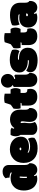

<svg xmlns="http://www.w3.org/2000/svg" viewBox="1538 -2306 784 3899"><g transform="rotate(-90 1929.5 -357.0)"><path d="M293.9 -346.2Q289.1 -351.1 282.2 -351.1Q271 -351.1 267.6 -335.9Q263.7 -319.3 263.7 -273.4V-223.6Q263.7 -210.4 267.1 -205.1Q270.5 -199.7 278.3 -199.7Q286.1 -199.7 289.6 -203.1V-268.6Q289.6 -316.4 293.9 -346.2ZM258.8 -634.8Q272 -649.9 285.9 -661.4Q299.8 -672.9 316.2 -680.4Q332.5 -688 352.1 -691.9Q371.6 -695.8 395.5 -695.8Q424.8 -695.8 449.2 -687.3Q473.6 -678.7 491.2 -662.4Q508.8 -646 518.6 -622.3Q528.3 -598.6 528.3 -568.4V-246.1Q528.3 -173.3 563.5 -151.4Q564 -149.9 564 -142.1V-133.3Q564 -102.5 554.7 -76.7Q545.4 -50.8 528.3 -31.7Q511.2 -12.7 486.3 -2Q461.4 8.8 430.2 8.8Q412.6 8.8 395.5 4.6Q378.4 0.5 363.5 -7.8Q348.6 -16.1 336.9 -28.6Q325.2 -41 318.4 -58.1Q301.8 -58.1 301.8 -42Q301.8 -34.7 307.4 -25.1Q313 -15.6 322.8 -8.3Q293.9 8.8 248 8.8Q186 8.8 132.3 -20Q98.1 -38.1 74.7 -64.9Q51.3 -91.8 36.9 -124.5Q22.5 -157.2 16.1 -193.4Q9.8 -229.5 9.8 -265.6Q9.8 -391.1 80.1 -461.9Q149.9 -533.2 258.8 -533.2Q323.2 -533.2 371.1 -508.8Q376.5 -514.2 376.5 -520Q376.5 -530.3 362.8 -536.9Q349.1 -543.5 331.3 -547.6Q313.5 -551.8 296.4 -553.5Q279.3 -555.2 272 -555.2Q272 -605 258.8 -634.8Z M856.9 -315.4Q881.3 -315.4 881.3 -334Q881.3 -351.6 855.5 -351.6Q829.6 -351.6 825.7 -323.7Q839.8 -315.4 856.9 -315.4ZM863.3 15.1Q797.4 15.1 743.2 -3.7Q689 -22.5 650.6 -58.8Q612.3 -95.2 591.1 -147.7Q569.8 -200.2 569.8 -267.6Q569.8 -399.4 652.3 -476.1Q728.5 -547.9 845.2 -547.9Q961.4 -547.9 1032.7 -483.9Q1103 -419.4 1103 -325.7Q1103 -279.8 1086.4 -248.3Q1069.8 -216.8 1041.5 -197Q1013.2 -177.2 976.1 -168.5Q939 -159.7 898.4 -159.7Q829.1 -159.7 781.2 -188.5Q777.3 -185.5 777.3 -177.7Q777.3 -163.1 815.9 -150.9Q855 -137.7 903.8 -137.7Q922.9 -137.7 943.4 -140.1Q963.9 -142.6 983.9 -147.7Q1003.9 -152.8 1022.9 -160.9Q1042 -168.9 1057.6 -179.7Q1064.5 -173.8 1069.3 -162.6Q1074.2 -151.4 1077.4 -138.7Q1080.6 -126 1082 -113.3Q1083.5 -100.6 1083.5 -91.8Q1083.5 -68.8 1079.1 -51.3Q1055.7 -31.2 1030.3 -18.3Q1004.9 -5.4 978 2Q951.2 9.3 922.4 12.2Q893.6 15.1 863.3 15.1Z M1649.9 -241.7Q1649.9 -206.5 1657.7 -185.1Q1665.5 -163.6 1685.1 -151.4Q1685.5 -149.9 1685.5 -142.1V-133.3Q1685.5 -101.6 1676 -75.4Q1666.5 -49.3 1648.7 -30.5Q1630.9 -11.7 1605 -1.5Q1579.1 8.8 1546.9 8.8Q1511.2 8.8 1484.1 -2.4Q1457 -13.7 1439 -33.9Q1420.9 -54.2 1411.9 -82.8Q1402.8 -111.3 1402.8 -146Q1402.8 -180.2 1406 -206.3Q1409.2 -232.4 1410.6 -243.7Q1411.1 -249.5 1411.9 -254.4Q1412.6 -259.3 1413.1 -264.6Q1413.6 -270 1414.1 -277.1Q1414.6 -284.2 1414.6 -293.5Q1414.6 -312.5 1409.4 -320.8Q1404.3 -329.1 1395.5 -329.1Q1386.2 -329.1 1379.4 -325.2L1385.7 -245.6Q1377 -196.8 1377 -141.1Q1377 -85.9 1401.9 -40.5Q1354 8.8 1267.6 8.8Q1245.1 8.8 1222.2 2.2Q1199.2 -4.4 1181.2 -17.6Q1163.1 -30.8 1151.6 -50Q1140.1 -69.3 1140.1 -94.7V-331.1Q1111.3 -371.6 1111.3 -431.2Q1111.3 -490.2 1140.1 -533.7H1227.1Q1261.7 -533.7 1286.1 -507.8Q1264.6 -487.8 1264.6 -474.6Q1264.6 -459.5 1281.7 -459.5Q1293.9 -481 1312.5 -497.1Q1331.1 -513.2 1353.3 -523.9Q1375.5 -534.7 1399.7 -540Q1423.8 -545.4 1447.8 -545.4Q1496.1 -545.4 1533.9 -532Q1571.8 -518.6 1597.9 -492.7Q1624 -466.8 1637.7 -429Q1651.4 -391.1 1651.4 -341.8Z M1734.4 -308.6H1764.6Q1789.1 -308.6 1789.1 -324.7Q1789.1 -325.7 1788.1 -330.6H1678.7Q1668 -364.3 1668 -407.2Q1668 -450.2 1674.3 -475.6Q1688.5 -484.4 1707.3 -497.8Q1726.1 -511.2 1751 -529.3Q1757.8 -545.9 1766.6 -572Q1775.4 -598.1 1786.6 -634.8Q1788.1 -639.6 1789.8 -644.3Q1791.5 -648.9 1793.5 -653.8Q1832.5 -663.6 1879.4 -663.6Q1929.2 -663.6 1976.6 -653.3V-533.7H2061Q2089.4 -490.7 2089.4 -432.6Q2089.4 -406.2 2082 -378.4Q2074.7 -350.6 2061 -331.1H1991.2V-257.3Q1991.2 -194.8 2043.5 -194.8H2064.5Q2074.7 -157.7 2074.7 -130.4Q2074.7 -62.5 2032.7 -26.9Q1990.7 8.8 1910.2 8.8Q1868.7 8.8 1835.9 -3.2Q1803.2 -15.1 1780.5 -37.6Q1757.8 -60.1 1746.1 -93Q1734.4 -126 1734.4 -167.5Z M2361.8 -246.1Q2361.8 -173.3 2397 -151.4Q2397.5 -149.9 2397.5 -142.1V-133.3Q2397.5 -101.1 2388.7 -74.7Q2379.9 -48.3 2362.8 -29.8Q2345.7 -11.2 2320.6 -1.2Q2295.4 8.8 2262.2 8.8Q2225.6 8.8 2197.8 -3.2Q2169.9 -15.1 2151.1 -36.4Q2132.3 -57.6 2122.8 -87.4Q2113.3 -117.2 2113.3 -152.3V-469.7Q2122.1 -476.1 2132.3 -480Q2142.6 -483.9 2153.8 -489.7Q2140.6 -496.6 2130.1 -507.6Q2119.6 -518.6 2112.8 -532Q2106 -545.4 2102.3 -560.1Q2098.6 -574.7 2098.6 -589.4Q2098.6 -619.6 2109.1 -645.3Q2119.6 -670.9 2138.4 -689.5Q2157.2 -708 2182.9 -718.5Q2208.5 -729 2238.8 -729Q2269 -729 2294.2 -718.3Q2319.3 -707.5 2337.9 -689Q2356.4 -670.4 2366.7 -644.8Q2377 -619.1 2377 -589.4Q2377 -565.9 2369.4 -544.7Q2361.8 -523.4 2347.9 -505.9Q2334 -488.3 2314.9 -476.1Q2295.9 -463.9 2272.9 -459Q2272.9 -440.4 2287.1 -440.4Q2312.5 -440.4 2337.9 -460Q2356.9 -445.3 2361.8 -439.5Z M2677.7 -382.8Q2665 -378.9 2665 -367.7V-365.2Q2665 -362.8 2665.5 -362.3Q2668 -362.8 2671.6 -362.8Q2675.3 -362.8 2679.7 -362.8H2691.4Q2734.4 -362.8 2773.9 -352.8Q2813.5 -342.8 2843.5 -321.5Q2873.5 -300.3 2891.4 -266.6Q2909.2 -232.9 2909.2 -186Q2909.2 -130.4 2888.2 -91.8Q2867.2 -53.2 2832 -29.5Q2796.9 -5.9 2751.2 4.6Q2705.6 15.1 2656.2 15.1Q2631.8 15.1 2604 12.7Q2576.2 10.3 2548.8 4.2Q2521.5 -2 2496.6 -12.5Q2471.7 -22.9 2452.6 -39.6Q2433.6 -56.2 2422.1 -79.6Q2410.6 -103 2410.6 -134.8Q2410.6 -148.4 2413.8 -161.4Q2417 -174.3 2422.4 -185.1Q2427.7 -195.8 2434.6 -204.1Q2441.4 -212.4 2448.7 -216.8Q2465.8 -202.6 2488.8 -192.1Q2511.7 -181.6 2537.1 -174.8Q2562.5 -168 2587.9 -164.8Q2613.3 -161.6 2634.8 -161.6Q2657.7 -161.6 2657.7 -174.3Q2657.7 -180.7 2656.2 -184.1Q2653.8 -183.6 2647.9 -183.6H2642.6Q2601.6 -183.6 2559.6 -192.1Q2517.6 -200.7 2483.6 -220.5Q2449.7 -240.2 2428.2 -273.4Q2406.7 -306.6 2406.7 -355.5Q2406.7 -440.4 2469.7 -492.2Q2539.1 -549.8 2661.6 -549.8Q2722.2 -549.8 2773.9 -537.1Q2825.7 -524.4 2862.8 -503.4Q2872.1 -484.4 2872.1 -444.3Q2872.1 -384.3 2839.4 -353Q2826.7 -360.4 2810.8 -366.2Q2794.9 -372.1 2778.3 -376.2Q2761.7 -380.4 2745.1 -382.6Q2728.5 -384.8 2713.9 -384.8Q2684.1 -384.8 2677.7 -382.8Z M2962.9 -308.6H2993.2Q3017.6 -308.6 3017.6 -324.7Q3017.6 -325.7 3016.6 -330.6H2907.2Q2896.5 -364.3 2896.5 -407.2Q2896.5 -450.2 2902.8 -475.6Q2917 -484.4 2935.8 -497.8Q2954.6 -511.2 2979.5 -529.3Q2986.3 -545.9 2995.1 -572Q3003.9 -598.1 3015.1 -634.8Q3016.6 -639.6 3018.3 -644.3Q3020 -648.9 3022 -653.8Q3061 -663.6 3107.9 -663.6Q3157.7 -663.6 3205.1 -653.3V-533.7H3289.6Q3317.9 -490.7 3317.9 -432.6Q3317.9 -406.2 3310.5 -378.4Q3303.2 -350.6 3289.6 -331.1H3219.7V-257.3Q3219.7 -194.8 3272 -194.8H3293Q3303.2 -157.7 3303.2 -130.4Q3303.2 -62.5 3261.2 -26.9Q3219.2 8.8 3138.7 8.8Q3097.2 8.8 3064.5 -3.2Q3031.7 -15.1 3009 -37.6Q2986.3 -60.1 2974.6 -93Q2962.9 -126 2962.9 -167.5Z M3569.8 -217.8Q3549.3 -217.8 3549.3 -199.2Q3549.3 -181.6 3573.2 -181.6Q3589.8 -181.6 3597.7 -189.5Q3605.5 -197.3 3605.5 -217.8ZM3823.2 -241.7Q3823.2 -206.5 3831.1 -185.1Q3838.9 -163.6 3858.4 -151.4Q3858.9 -149.9 3858.9 -142.1V-133.3Q3858.9 -102.5 3849.6 -76.7Q3840.3 -50.8 3823.2 -31.7Q3806.2 -12.7 3781.2 -2Q3756.3 8.8 3725.1 8.8Q3706.5 8.8 3689.2 4.4Q3671.9 0 3657.2 -8.8Q3642.6 -17.6 3631.3 -30.3Q3620.1 -43 3613.3 -59.6Q3596.7 -59.6 3596.7 -43.5Q3596.7 -29.8 3613.8 -12.7Q3582 8.8 3518.1 8.8Q3474.1 8.8 3437.7 -3.4Q3401.4 -15.6 3375.2 -39.3Q3349.1 -63 3334.5 -97.7Q3319.8 -132.3 3319.8 -177.7Q3319.8 -221.7 3334 -255.4Q3348.1 -289.1 3373.8 -311.8Q3399.4 -334.5 3434.8 -345.9Q3470.2 -357.4 3512.2 -357.4Q3526.4 -357.4 3540 -356.4Q3553.7 -355.5 3566.9 -353.5Q3575.7 -351.6 3580.3 -350.8Q3585 -350.1 3585.9 -349.6Q3587.4 -355 3587.4 -357.9Q3587.4 -370.6 3566.2 -375Q3544.9 -379.4 3509.8 -379.4Q3435.5 -379.4 3383.8 -349.6Q3359.9 -389.6 3359.9 -452.1Q3359.9 -487.8 3368.7 -504.4Q3416 -525.9 3468.3 -535.6Q3520.5 -545.4 3572.3 -545.4Q3696.3 -545.4 3759.8 -491.2Q3823.2 -437 3823.2 -337.4Z"/></g></svg>

Font: Modak sl
Style: Regular
Weight: 400
Designer: Sarang Kulkarni, Maithili Shingre, Noopur Datye
Foundry: Ek Type
Version: Version 1.036;PS Version 1.000;hotconv 1.0.79;makeotf.lib2.5